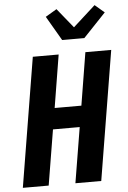

<svg xmlns="http://www.w3.org/2000/svg" viewBox="-64 -1042 728 1088"><g transform="rotate(-5 300.0 -498.0)"><path d="M21 0 142 -735H289L240 -435H392L441 -735H588L467 0H320L372 -315H220L168 0ZM316 -815 235 -954 299 -992 389 -881 516 -996 570 -950 442 -815Z"/></g></svg>

Font: Iosevka Aile Heavy
Style: Italic
Weight: 900
Italic angle: -9°
Designer: Belleve Invis
Foundry: Belleve Invis
Version: Version 31.1.0; ttfautohint (v1.8.4)